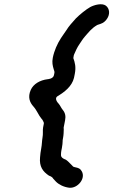

<svg xmlns="http://www.w3.org/2000/svg" viewBox="-20 -740 539 914"><path d="M328.9 -464.1C328.9 -464.1 327.3 -454.9 329.7 -467L330 -468.1C330.2 -472.4 331 -476.3 332.7 -480.6C340.1 -498.1 347.3 -514.2 358.7 -530.6C364.9 -539.4 374.2 -555.2 385 -567.2C402.2 -586.3 414.8 -604.5 441.9 -620.4C442.7 -620.9 444.1 -621.5 445.2 -621.9C464.7 -628 473.8 -631.1 485.2 -644.7C506.4 -670.2 502.1 -699.8 483.6 -713.3C465.4 -726.5 429.4 -717 409.6 -706.4C388.7 -694.6 359.8 -670.9 341.4 -652.6C323 -631.4 309.1 -617.7 295.3 -595.2C285.3 -579.2 278 -571.6 269.9 -558.1C252.7 -531.4 238.2 -499.2 231.3 -465C226.9 -442.7 230.8 -426.8 235.3 -411.6L239 -399.6C239.4 -398 239.5 -395.9 239.2 -394L236.8 -382C233.2 -364.3 207.1 -363 207.1 -363C169.6 -358.4 139.1 -340.1 126.4 -312C111.3 -277.5 121.5 -252.6 139 -233.2C155.7 -214.7 163.7 -191 177 -175.7C183.7 -169.2 185.5 -162.2 187.5 -158.8C188.7 -156.8 189.2 -153.8 188.6 -151L185.1 -133C182.5 -120.2 186.1 -103.2 182.1 -83C179.6 -70.6 179.8 -51.4 176.5 -35C173.7 -21 171.6 -3.8 170.7 8.6C166.3 52.8 183.7 76.6 212.8 96C216.7 98.1 227.1 99.5 233.6 110.9C236.3 113.8 242.2 120.1 246.3 124.6C260.1 138.6 283.1 150.3 308.9 153.6C348.2 158.4 389.7 110.5 369.1 75.2C361.5 62.1 355.3 59.8 334.9 55.5C327.4 53.8 329 53.7 324 48.6L315.1 39.6C308.2 32.8 302.1 25.7 292.9 19.9C292.4 19.6 269.8 13.3 270.3 -1.7C271 -12.7 270.2 -13.4 271.9 -22L274.5 -35C276 -42.8 276.2 -48.4 277.3 -54C278.6 -60.8 277.4 -69.5 279.1 -78L280.1 -83C282.8 -96.5 283.3 -112.6 283.6 -126.6C283 -128.1 282.6 -130.7 283.1 -133L289.8 -167C293.9 -187.2 290.3 -203.1 278.6 -217.1C270.1 -227.7 267.2 -236.9 260 -245.4C252.8 -252.7 237.5 -272.4 254.4 -282.4C285.6 -300.8 322.3 -328.3 332.2 -369.3L336 -388C342.6 -421.5 336.8 -441.6 328.9 -464.1Z"/></svg>

Font: Smoothie
Style: LightIt
Weight: 400
Foundry: Cannot Into Space Fonts
Version: Version 0.8